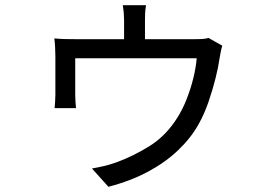

<svg xmlns="http://www.w3.org/2000/svg" viewBox="-20 -641 1040 735"><path d="M539 -621Q536 -603 535.5 -588.5Q535 -574 535 -562Q535 -553 535 -530Q535 -507 535 -483Q535 -459 535 -444H455Q455 -460 455 -484Q455 -508 455 -530.5Q455 -553 455 -562Q455 -574 454 -588.5Q453 -603 450 -621ZM831 -466Q828 -458 825 -442.5Q822 -427 820 -415Q816 -385 805 -341Q794 -297 778 -250.5Q762 -204 740 -165Q711 -113 662.5 -66.5Q614 -20 547 16Q480 52 395 74L332 4Q347 1 365 -2.5Q383 -6 399.5 -11Q416 -16 427 -20Q492 -44 553.5 -82.5Q615 -121 658 -189Q679 -222 694.5 -261.5Q710 -301 720 -341.5Q730 -382 733 -418H268Q268 -406 268 -385.5Q268 -365 268 -342.5Q268 -320 268 -302Q268 -284 268 -275Q268 -265 269 -250.5Q270 -236 271 -227H189Q190 -237 191 -252Q192 -267 192 -279Q192 -288 192 -307.5Q192 -327 192 -350.5Q192 -374 192 -394Q192 -414 192 -424Q192 -438 191 -459Q190 -480 188 -494Q205 -492 228.5 -491.5Q252 -491 272 -491H722Q744 -491 757.5 -492Q771 -493 778 -496Z"/></svg>

Font: Farlight84_Sys_V01
Style: Regular
Weight: 400
Designer: Ryoko NISHIZUKA  (kana, bopomofo & ideographs); Paul D. Hunt (Latin, Greek & Cyrillic); Sandoll Communications , Soo-you
Foundry: Adobe
Version: Version 2.004;October 29, 2024;FontCreator 14.0.0.2814 64-bi